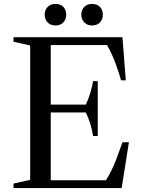

<svg xmlns="http://www.w3.org/2000/svg" viewBox="-20 -960 732 980"><path d="M239 -730H526C542.7 -701.3 556.8 -671.3 568.5 -640C580.2 -608.7 590 -578.7 598 -550H622L605 -770H49V-747L134 -728V-42L49 -23V0H601L638 -234H605C593.7 -201.3 581.8 -169 569.5 -137C557.2 -105 541 -72.7 521 -40H239V-386H418C436.7 -347.3 449 -307.3 455 -266H479V-546H455C451.7 -526 447 -506 441 -486C435 -466 427.3 -446 418 -426H239ZM208 -885C208 -869.7 213 -856.7 223 -846C233 -835.3 246.3 -830 263 -830C280.3 -830 293.8 -835.3 303.5 -846C313.2 -856.7 318 -869.7 318 -885C318 -901 313.2 -914.2 303.5 -924.5C293.8 -934.8 280.3 -940 263 -940C246.3 -940 233 -934.8 223 -924.5C213 -914.2 208 -901 208 -885ZM395 -885C395 -869.7 400 -856.7 410 -846C420 -835.3 433.3 -830 450 -830C467.3 -830 480.8 -835.3 490.5 -846C500.2 -856.7 505 -869.7 505 -885C505 -901 500.2 -914.2 490.5 -924.5C480.8 -934.8 467.3 -940 450 -940C433.3 -940 420 -934.8 410 -924.5C400 -914.2 395 -901 395 -885Z"/></svg>

Font: Libre Caslon Text
Style: Regular
Weight: 400
Designer: Pablo Impallari, Rodrigo Fuenzalida
Foundry: Pablo Impallari, Rodrigo Fuenzalida
Version: Version 1.000; ttfautohint (v0.93) -l 8 -r 50 -G 200 -x 14 -